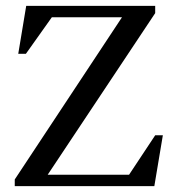

<svg xmlns="http://www.w3.org/2000/svg" viewBox="-20 -632 597 652"><path d="M30.1 0V-22.6L394.2 -573.3H156L68 -449.4H42L69 -612H507V-587.4L142 -38.7H418.3L507 -172.6H533L504.1 0Z"/></svg>

Font: Ancizar Serif Light
Style: Regular
Weight: 300
Designer: Cesar Puertas, Viviana Monsalve, Julian Moncada, Julian Prieto, Jose Castro, Felipe Aragon, Mariel Hernandez, Sara Alarc
Version: Version 8.100